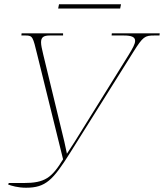

<svg xmlns="http://www.w3.org/2000/svg" viewBox="-20 -870 767 898"><path d="M252 -830H542L546 -850H256ZM18 -7C34 -1 63 8 102 8C194 8 228 -28 309 -157L603 -626C649 -699 657 -704 702 -704H726L727 -714H503L502 -704H559C595 -704 612 -697 612 -679C612 -664 600 -643 581 -612L330 -208C317 -187 308 -175 293 -151C288 -175 284 -195 281 -207L182 -616C176 -641 172 -659 172 -672C172 -696 184 -704 213 -704H275V-714H81L80 -704H100C133 -704 134 -697 154 -615L275 -125C222 -38 190 -14 90 -14H21Z"/></svg>

Font: Noto Serif Display Thin
Style: Italic
Weight: 100
Italic angle: -12°
Designer: Monotype Design Team
Foundry: Monotype Imaging Inc.
Version: Version 2.009